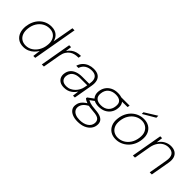

<svg xmlns="http://www.w3.org/2000/svg" viewBox="90 -1706 2925 2925"><g transform="rotate(45 1552.0 -244.0)"><path d="M240 12Q170 12 124 -20.5Q78 -53 58 -108.5Q38 -164 45 -234Q52 -295 75 -346.5Q98 -398 135.5 -435.5Q173 -473 221.5 -493.5Q270 -514 328 -514Q402 -514 448 -476.5Q494 -439 507 -375L569 -720H614L487 0H446L461 -123Q439 -85 406.5 -54.5Q374 -24 331.5 -6Q289 12 240 12ZM250 -29Q310 -29 359.5 -60.5Q409 -92 441.5 -147Q474 -202 481 -269Q489 -330 472 -376Q455 -422 418 -447.5Q381 -473 326 -473Q266 -473 215.5 -443.5Q165 -414 132.5 -361Q100 -308 92 -237Q85 -175 102 -128Q119 -81 157.5 -55Q196 -29 250 -29Z M629 0 717 -502H758L745 -405Q770 -443 802 -467Q834 -491 873.5 -502.5Q913 -514 960 -514L952 -468H935Q905 -468 872 -460Q839 -452 809 -432Q779 -412 756.5 -376Q734 -340 724 -284L674 0Z M1116 12Q1061 12 1026.5 -9Q992 -30 977.5 -63.5Q963 -97 967 -136Q973 -192 1003 -229Q1033 -266 1083 -284.5Q1133 -303 1198 -303H1349Q1359 -358 1350.5 -396Q1342 -434 1313.5 -454Q1285 -474 1235 -474Q1172 -474 1126.5 -445Q1081 -416 1061 -357H1014Q1030 -410 1064 -445Q1098 -480 1143.5 -497Q1189 -514 1238 -514Q1306 -514 1344 -487.5Q1382 -461 1394 -414.5Q1406 -368 1395 -308L1341 0H1301L1314 -100Q1303 -82 1285.5 -62.5Q1268 -43 1244 -26Q1220 -9 1188.5 1.5Q1157 12 1116 12ZM1127 -28Q1169 -28 1204 -45Q1239 -62 1266 -89Q1293 -116 1310 -148.5Q1327 -181 1333 -212L1343 -265H1194Q1135 -265 1097 -248.5Q1059 -232 1039 -204Q1019 -176 1015 -139Q1009 -90 1037 -59Q1065 -28 1127 -28Z M1627 232Q1564 232 1517 213Q1470 194 1446 159.5Q1422 125 1428 76Q1431 45 1444.5 18Q1458 -9 1484.5 -33.5Q1511 -58 1553 -83L1589 -65Q1532 -35 1506 -2.5Q1480 30 1475 69Q1471 106 1489.5 134Q1508 162 1545 177Q1582 192 1634 192Q1719 192 1772.5 156.5Q1826 121 1832 63Q1838 15 1808 -14Q1778 -43 1689 -48Q1640 -51 1604.5 -57Q1569 -63 1543.5 -71.5Q1518 -80 1500 -90Q1482 -100 1469 -112L1472 -132L1573 -206L1611 -191L1507 -114L1510 -138Q1524 -131 1537 -123Q1550 -115 1569 -109Q1588 -103 1618 -97.5Q1648 -92 1696 -89Q1772 -84 1813.5 -64Q1855 -44 1869.5 -12.5Q1884 19 1879 59Q1875 105 1844.5 144.5Q1814 184 1760 208Q1706 232 1627 232ZM1694 -156Q1633 -156 1594.5 -178Q1556 -200 1540.5 -237.5Q1525 -275 1530 -321Q1536 -378 1565 -421Q1594 -464 1643 -489Q1692 -514 1758 -514Q1821 -514 1859 -492.5Q1897 -471 1912.5 -434Q1928 -397 1922 -348Q1917 -294 1888.5 -250.5Q1860 -207 1811 -181.5Q1762 -156 1694 -156ZM1702 -196Q1778 -196 1823.5 -236.5Q1869 -277 1876 -345Q1885 -410 1852.5 -442Q1820 -474 1751 -474Q1680 -474 1632 -436Q1584 -398 1576 -324Q1568 -261 1602 -228.5Q1636 -196 1702 -196ZM1837 -462 1827 -502H2019L2012 -465Z M2228 12Q2163 12 2115 -18Q2067 -48 2043.5 -103.5Q2020 -159 2029 -233Q2036 -297 2061 -348.5Q2086 -400 2125 -437Q2164 -474 2213.5 -494Q2263 -514 2318 -514Q2385 -514 2433 -484.5Q2481 -455 2504.5 -400.5Q2528 -346 2519 -271Q2512 -207 2487 -155.5Q2462 -104 2422.5 -66.5Q2383 -29 2333.5 -8.5Q2284 12 2228 12ZM2234 -28Q2292 -28 2343 -56.5Q2394 -85 2428.5 -139Q2463 -193 2472 -268Q2480 -336 2459.5 -381.5Q2439 -427 2400 -450.5Q2361 -474 2313 -474Q2256 -474 2205 -445Q2154 -416 2119.5 -362.5Q2085 -309 2076 -234Q2068 -166 2088 -120Q2108 -74 2147 -51Q2186 -28 2234 -28ZM2239 -544V-580L2437 -703V-660Z M2591 0 2679 -502H2719L2706 -399Q2741 -457 2793 -485.5Q2845 -514 2902 -514Q2959 -514 2997 -490Q3035 -466 3050 -420Q3065 -374 3053 -307L2999 0H2954L3006 -300Q3022 -387 2992 -430.5Q2962 -474 2889 -474Q2841 -474 2799 -451Q2757 -428 2727 -383.5Q2697 -339 2684 -274L2636 0Z"/></g></svg>

Font: DM Sans 16pt ExtraLight
Style: Italic
Weight: 250
Italic angle: -10°
Version: Version 4.004;gftools[0.9.30]